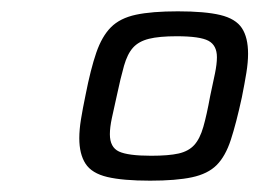

<svg xmlns="http://www.w3.org/2000/svg" viewBox="-20 -716 458 339"><path d="M245 -397Q197 -397 169.5 -403.5Q142 -410 131 -427Q120 -444 120 -472Q120 -487 123 -505.5Q126 -524 131 -548Q140 -594 150 -623Q160 -652 176 -668Q192 -684 220 -690Q248 -696 294 -696Q342 -696 369 -689.5Q396 -683 407 -666.5Q418 -650 418 -621Q418 -606 415 -587.5Q412 -569 407 -544Q397 -498 387.5 -469Q378 -440 362.5 -424.5Q347 -409 319 -403Q291 -397 245 -397ZM247 -441Q278 -441 295.5 -445Q313 -449 323 -460Q333 -471 339 -492Q345 -513 351 -546Q356 -569 359.5 -586Q363 -603 363 -615Q363 -636 348 -644Q333 -652 292 -652Q261 -652 243 -647.5Q225 -643 215 -632Q205 -621 199 -600Q193 -579 186 -546Q181 -524 177.5 -507.5Q174 -491 174 -479Q174 -456 190 -448.5Q206 -441 247 -441Z"/></svg>

Font: Saira SemiExpanded
Style: Italic
Weight: 400
Width: 6
Italic angle: -12°
Designer: Hector Gatti with collaboration of the Omnibus-Type team
Foundry: Omnibus-Type
Version: Version 1.101